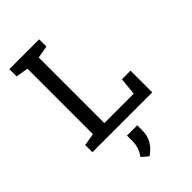

<svg xmlns="http://www.w3.org/2000/svg" viewBox="-286 -806 1162 1162"><g transform="rotate(-45 295.5 -224.5)"><path d="M39.6 0V-61.5L119.1 -75.2V-635.3L39.6 -648.9V-710.9H294.9V-648.9L215.3 -635.3V-73.7H466.8L478 -186H551.8V0ZM266.6 262.2 224.6 226.1Q242.2 201.7 250.5 177.2Q258.8 152.8 258.8 120.6V76.7H346.7V119.1Q346.7 208.5 266.6 262.2Z"/></g></svg>

Font: Roboto Slab
Style: Regular
Weight: 400
Designer: Google
Version: Version 2.000; ttfautohint (v1.8.1.43-b0c9)